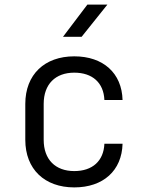

<svg xmlns="http://www.w3.org/2000/svg" viewBox="-20 -805 640 835"><path d="M335 -645 447 -785H360L254 -645ZM303 10C429 10 510 -63 513 -180H434C431 -105 382 -61 303 -61C221 -61 170 -111 170 -197V-353C170 -439 221 -489 303 -489C382 -489 431 -445 434 -370H513C510 -487 429 -560 303 -560C174 -560 90 -481 90 -353V-197C90 -69 174 10 303 10Z"/></svg>

Font: Tekne LDO Light
Style: Regular
Weight: 300
Monospace: yes
Designer: Alessio Laiso, Mario Rullo, Paolo Rosset
Foundry: Alessio Laiso
Version: Version 1.000;hotconv 1.0.109;makeotfexe 2.5.65596